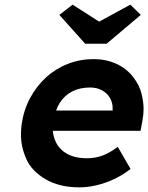

<svg xmlns="http://www.w3.org/2000/svg" viewBox="-20 -795 637 825"><path d="M321 10Q235 10 175.5 -25Q116 -60 93 -112Q70 -164 70 -217Q70 -238 73 -261Q82 -323 109.5 -374Q137 -425 178 -462.5Q219 -500 271.5 -520.5Q324 -541 382 -541Q436 -541 479.5 -521Q523 -501 551 -465.5Q579 -430 588 -393Q597 -356 597 -327Q597 -303 592 -277L584 -233H207Q209 -209 218 -189Q233 -154 267.5 -134.5Q302 -115 353 -115Q388 -115 419 -126Q450 -137 486 -164L541 -69Q508 -43 470.5 -25.5Q433 -8 395 1Q357 10 321 10ZM464 -320V-324Q464 -328 464 -331Q464 -354 452.5 -374Q441 -394 419 -406.5Q397 -419 367 -419Q323 -419 290 -402Q257 -385 236 -352Q227 -337 221 -320ZM346 -607 235 -731 292 -775 406 -702 540 -775 585 -731 438 -607Z"/></svg>

Font: Lexend SemBd
Style: Italic
Weight: 600
Italic angle: -8.13011°
Designer: Bonnie Shaver-Troup, Thomas Jockin
Foundry: Lexend
Version: Version 1.007